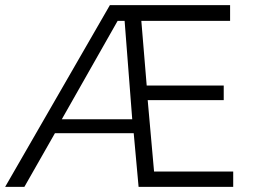

<svg xmlns="http://www.w3.org/2000/svg" viewBox="-25 -731 1002 751"><path d="M216.8 -264.6H492.2L462.4 -649.4H435.1ZM-4.9 0 404.8 -710.9H875V-649.4H527.8L548.8 -396.5H850.1V-339.4H552.7L577.6 -60.1H887.2V0H517.1L498 -210H189.9L70.3 0Z"/></svg>

Font: Ride Light
Style: Regular
Weight: 300
Version: Version 3.000